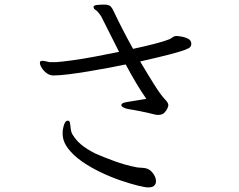

<svg xmlns="http://www.w3.org/2000/svg" viewBox="-20 -774 1040 837"><path d="M618 -343Q595 -376 573 -413Q551 -450 528 -493Q500 -487 457 -479Q414 -471 366.5 -463Q319 -455 278 -450Q237 -445 213 -445Q197 -445 183.5 -455Q170 -465 162 -478Q154 -491 154 -500Q154 -507 159 -508Q160 -508 161.5 -508.5Q163 -509 164 -509Q172 -509 183 -506Q194 -503 196 -503H224Q251 -505 295 -511Q339 -517 392.5 -527Q446 -537 499 -548Q482 -581 463.5 -618.5Q445 -656 424 -697Q421 -704 416 -710Q411 -716 409 -719Q404 -726 396 -731Q388 -736 388 -743V-745Q389 -751 404.5 -752.5Q420 -754 432 -754Q455 -754 462.5 -746Q470 -738 476 -724Q491 -692 513 -649Q535 -606 560 -561Q612 -572 654 -583Q696 -594 716 -602Q724 -605 731 -610.5Q738 -616 746 -617H753Q757 -617 772 -614.5Q787 -612 800.5 -605Q814 -598 814 -582Q814 -576 810 -570Q806 -564 786 -556.5Q766 -549 720.5 -537Q675 -525 591 -506Q623 -452 651.5 -406.5Q680 -361 699 -341Q706 -334 710 -327.5Q714 -321 714 -314Q714 -312 710 -302Q706 -292 696.5 -282.5Q687 -273 669 -273Q665 -273 661.5 -273.5Q658 -274 654 -275Q623 -283 590 -289.5Q557 -296 542 -298Q529 -300 519 -305Q509 -310 509 -316Q509 -326 538 -330ZM660 19Q659 29 651.5 36Q644 43 626 43Q613 43 580.5 35Q548 27 505.5 12.5Q463 -2 419 -23Q375 -44 337.5 -70Q300 -96 276.5 -127Q253 -158 253 -192Q253 -211 259 -229.5Q265 -248 275 -248H277Q284 -247 285.5 -236Q287 -225 288.5 -211.5Q290 -198 296 -188Q311 -163 333.5 -144Q356 -125 395 -105Q429 -90 477.5 -72Q526 -54 579 -44Q588 -43 599 -42.5Q610 -42 617 -40Q634 -36 647 -18.5Q660 -1 660 16Z"/></svg>

Font: Moon Stars Kai T HW
Style: Regular
Weight: 400
Designer: GuiWonder
Version: Version 1.101